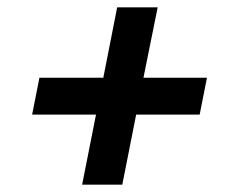

<svg xmlns="http://www.w3.org/2000/svg" viewBox="-20 -569 640 526"><path d="M315 -63H205L243 -255H68L88 -356H263L301 -549H412L373 -356H547L527 -255H353Z"/></svg>

Font: IBM Plex Sans SemiBold
Style: Italic
Weight: 600
Italic angle: -11.31°
Designer: Mike Abbink, Paul van der Laan, Pieter van Rosmalen
Foundry: Bold Monday
Version: Version 3.201